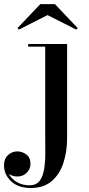

<svg xmlns="http://www.w3.org/2000/svg" viewBox="-110 -680 443 960"><path d="M127.5 -604.5 -15.5 -532 -22.5 -539.5 91.5 -659.5H164.5L278.5 -539.5L271.5 -532ZM225.5 -460V11.5Q225.5 77 207.2 133.8Q189 190.5 149 225.2Q109 260 44 260Q-19 260 -54.5 226.2Q-90 192.5 -90 147Q-90 114 -70 95.5Q-50 77 -23 77Q0.5 77 21.5 92.2Q42.5 107.5 42.5 140Q42.5 163.5 24.2 183Q6 202.5 -23.5 202.5Q-47.5 202.5 -65.5 189.5Q-52.5 215 -25.2 230.8Q2 246.5 37.5 246.5Q72 246.5 89 223Q106 199.5 111.5 160.8Q117 122 116.5 74.8Q116 27.5 116 -20.5V-446.5H31V-460Z"/></svg>

Font: Bodoni* 16 Medium
Style: Regular
Weight: 500
Version: Version 2.2